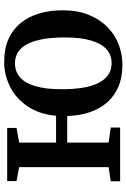

<svg xmlns="http://www.w3.org/2000/svg" viewBox="138 -736 608 923"><g transform="rotate(-90 441.5 -274.0)"><path d="M592.5 11Q531.5 11 486.2 -8.5Q441 -28 410.2 -63.5Q379.5 -99 363.5 -147.8Q347.5 -196.5 345.5 -254.5H218V-55.5L290.5 -45V0H32V-45L100 -55.5V-485.5L33 -498V-543H288.5V-498L218 -485.5V-308H347Q354.5 -389.5 392.5 -445.2Q430.5 -501 487 -529.2Q543.5 -557.5 605.5 -557.5Q669 -557.5 715.5 -536.8Q762 -516 792.8 -478.2Q823.5 -440.5 838.8 -388.8Q854 -337 854 -276Q854 -205 832.2 -151.2Q810.5 -97.5 773.5 -61.2Q736.5 -25 689.5 -7Q642.5 11 592.5 11ZM600 -41Q639.5 -41 667 -65.8Q694.5 -90.5 709 -140.5Q723.5 -190.5 723.5 -266.5Q723.5 -319 716.8 -362.8Q710 -406.5 695.5 -438.5Q681 -470.5 657.2 -488Q633.5 -505.5 599 -505.5Q559.5 -505.5 531.5 -481Q503.5 -456.5 489 -406.5Q474.5 -356.5 474.5 -280Q474.5 -227 481.2 -183.2Q488 -139.5 503 -107.8Q518 -76 542 -58.5Q566 -41 600 -41Z"/></g></svg>

Font: Merriweather 48pt SemiBold
Style: Regular
Weight: 600
Version: Version 2.100